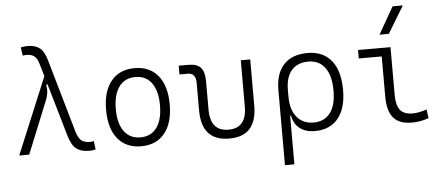

<svg xmlns="http://www.w3.org/2000/svg" viewBox="-61 -942 3051 1315"><g transform="rotate(-5 1465.0 -285.0)"><path d="M521.5 9.8Q464.8 9.8 432.4 -15.9Q399.9 -41.5 381.3 -106.4L275.9 -469.2L266.6 -466.3Q272 -435.1 269 -411.1Q266.1 -387.2 255.4 -360.4L108.9 0H40.5L259.3 -526.4L234.4 -611.8Q223.1 -650.9 203.6 -666.5Q184.1 -682.1 149.9 -682.1Q140.1 -682.1 124 -679.2L115.7 -736.3Q137.2 -742.2 159.7 -742.2Q214.4 -742.2 245.1 -718.5Q275.9 -694.8 293 -634.8L438 -130.4Q450.7 -85.9 471.9 -68.1Q493.2 -50.3 531.2 -50.3Q542.5 -50.3 557.6 -54.2L565.4 3.9Q543.9 9.8 521.5 9.8Z M878.9 9.8Q775.4 9.8 717.8 -60.5Q660.2 -130.9 660.2 -258.8Q660.2 -387.2 717.8 -457.3Q775.4 -527.3 878.9 -527.3Q982.4 -527.3 1040 -457.3Q1097.7 -387.2 1097.7 -258.8Q1097.7 -130.9 1040 -60.5Q982.4 9.8 878.9 9.8ZM878.9 -51.3Q951.7 -51.3 991.2 -105.5Q1030.8 -159.7 1030.8 -258.8Q1030.8 -357.9 991.2 -412.1Q951.7 -466.3 878.9 -466.3Q806.6 -466.3 766.8 -412.1Q727.1 -357.9 727.1 -258.8Q727.1 -159.7 766.8 -105.5Q806.6 -51.3 878.9 -51.3Z M1484.4 9.8Q1294.4 9.8 1294.4 -200.2V-389.2Q1294.4 -457.5 1239.7 -457.5H1182.1V-517.6H1251.5Q1308.1 -517.6 1333.7 -488.8Q1359.4 -460 1359.4 -397V-200.2Q1359.4 -51.3 1484.4 -51.3Q1608.9 -51.3 1608.9 -200.2V-517.6H1673.8V-200.2Q1673.8 9.8 1484.4 9.8Z M2072.8 9.8Q2011.7 9.8 1970.9 -20Q1930.2 -49.8 1918.5 -109.9H1912.6V224.6H1847.7V-292Q1847.7 -405.8 1904.8 -466.6Q1961.9 -527.3 2068.4 -527.3Q2174.8 -527.3 2231.9 -456.5Q2289.1 -385.7 2289.1 -253.9Q2289.1 -127.4 2232.7 -58.8Q2176.3 9.8 2072.8 9.8ZM1912.6 -240.7Q1912.6 -149.4 1954.8 -99.4Q1997.1 -49.3 2069.3 -49.3Q2143.6 -49.3 2183.6 -102.3Q2223.6 -155.3 2223.6 -253.9Q2223.6 -357.4 2183.3 -412.8Q2143.1 -468.3 2068.4 -468.3Q1993.7 -468.3 1953.1 -421.4Q1912.6 -374.5 1912.6 -287.6Z M2739.7 9.8Q2652.8 9.8 2612.8 -37.4Q2572.8 -84.5 2572.8 -185.5V-459.5H2415V-517.6H2638.2V-190.4Q2638.2 -119.1 2664.1 -85.7Q2689.9 -52.2 2752.4 -52.2Q2790 -52.2 2847.2 -70.8L2855.5 -10.7Q2799.3 9.8 2739.7 9.8ZM2570.8 -609.4 2676.8 -794.9H2747.1L2634.8 -609.4Z"/></g></svg>

Font: Cascadia Code NF Light
Style: Regular
Weight: 300
Monospace: yes
Designer: Aaron Bell
Foundry: Saja Typeworks
Version: Version 2404.023; ttfautohint (v1.8.4)